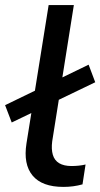

<svg xmlns="http://www.w3.org/2000/svg" viewBox="-29 -725 394 754"><path d="M220 9Q136 9 99 -35.5Q62 -80 75 -162L162 -705H261L176 -170Q172 -139 178.5 -117Q185 -95 203.5 -84Q222 -73 252 -73Q266 -73 280.5 -74.5Q295 -76 307 -79L295 -1Q277 4 258.5 6.5Q240 9 220 9ZM17 -244 -9 -312 319 -471 345 -402Z"/></svg>

Font: Nunito Sans 10pt SemiExpanded Medium
Style: Italic
Weight: 500
Width: 6
Italic angle: -9°
Designer: Vernon Adams
Foundry: Vernon Adams
Version: Version 3.101;gftools[0.9.27]